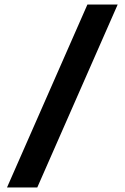

<svg xmlns="http://www.w3.org/2000/svg" viewBox="-20 -790 552 850"><path d="M11 40 367 -770H501L145 40Z"/></svg>

Font: M PLUS 1
Style: Bold
Weight: 700
Designer: Coji Morishita
Foundry: UNDERFOREST DESIGN
Version: Version 1.001